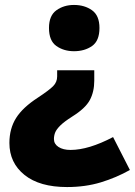

<svg xmlns="http://www.w3.org/2000/svg" viewBox="-20 -676 545 776"><path d="M361 -350Q361 -305 343 -271.5Q325 -238 272 -205Q239 -184 223.5 -168.5Q208 -153 203 -140.5Q198 -128 198 -114Q198 -94 216.5 -82Q235 -70 265 -70Q338 -70 437 -122L505 11Q450 42 387.5 61Q325 80 251 80Q140 80 79 31Q18 -18 18 -98Q18 -156 45 -199Q72 -242 134 -282Q178 -311 194.5 -327.5Q211 -344 211 -367V-392H361ZM382 -563Q382 -511 352 -490Q322 -469 279 -469Q238 -469 208 -490Q178 -511 178 -563Q178 -613 208 -634.5Q238 -656 279 -656Q322 -656 352 -634.5Q382 -613 382 -563Z"/></svg>

Font: Noto Sans Kannada UI Black
Style: Regular
Weight: 900
Designer: Jelle Bosma - Monotype Design Team
Foundry: Monotype Imaging Inc.
Version: Version 2.005; ttfautohint (v1.8.4.7-5d5b)